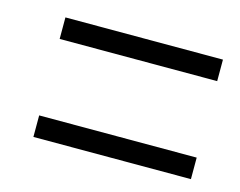

<svg xmlns="http://www.w3.org/2000/svg" viewBox="-51 -555 506 405"><g transform="rotate(15 201.5 -352.5)"><path d="M392 -436V-483H48V-436ZM392 -222V-269H48V-222Z"/></g></svg>

Font: Noto Sans Display Condensed Light
Style: Italic
Weight: 300
Width: 3
Designer: Monotype Design team
Foundry: Monotype Imaging Inc.
Version: 1.000